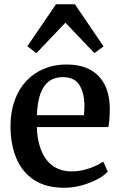

<svg xmlns="http://www.w3.org/2000/svg" viewBox="-20 -874 569 905"><path d="M283 11Q196.5 11 140.2 -26Q84 -63 56.8 -128.5Q29.5 -194 29.5 -279Q29.5 -346 48.8 -399.8Q68 -453.5 103.2 -491.5Q138.5 -529.5 187 -549.8Q235.5 -570 293.5 -570Q390 -570 442.2 -518Q494.5 -466 497.5 -369.5Q497.5 -338.5 496 -315.5Q494.5 -292.5 490.5 -275H153.5Q155 -228 166 -189.5Q177 -151 197.5 -123.2Q218 -95.5 248.2 -80.8Q278.5 -66 318 -66Q359.5 -66 401.8 -80.8Q444 -95.5 466.5 -112.5L488 -65Q471 -46.5 439 -29.2Q407 -12 366.2 -0.5Q325.5 11 283 11ZM154 -331H375.5Q376.5 -340 377.2 -352Q378 -364 378 -373.5Q378 -434 355 -472.2Q332 -510.5 276 -510.5Q251 -510.5 229.8 -501.8Q208.5 -493 192.2 -472.8Q176 -452.5 166 -417.8Q156 -383 154 -331ZM151.5 -623.5 109 -656 244 -854H333L468 -655.5L425 -623.5L288.5 -767Z"/></svg>

Font: Merriweather SemiBold
Style: Regular
Weight: 600
Version: Version 2.100